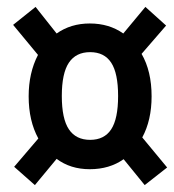

<svg xmlns="http://www.w3.org/2000/svg" viewBox="-20 -620 504 556"><path d="M399 -84 338 -159Q297 -130 240 -130Q184 -130 144 -160L81 -84L21 -137L91 -219Q63 -270 63 -341Q63 -409 90 -461L18 -548L83 -600L144 -523Q185 -552 240 -552Q296 -552 337 -523L401 -600L461 -546L390 -464Q419 -414 419 -341Q419 -272 392 -222L464 -135ZM322 -342Q322 -408 302 -438.5Q282 -469 241 -469Q200 -469 179.5 -438.5Q159 -408 159 -342Q159 -276 179.5 -245.5Q200 -215 241 -215Q282 -215 302 -245.5Q322 -276 322 -342Z"/></svg>

Font: Fira Sans Extra Condensed Medium
Style: Italic
Weight: 500
Width: 3
Italic angle: -8°
Designer: Carrois Corporate & Edenspiekermann AG
Foundry: Carrois Corporate GbR & Edenspiekermann AG
Version: Version 4.203